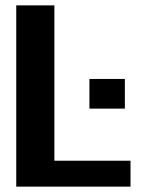

<svg xmlns="http://www.w3.org/2000/svg" viewBox="-20 -695 582 715"><path d="M40.5 0H466V-96.5H182.5V-675H40.5ZM313 -401V-290.5H445V-401Z"/></svg>

Font: Anybody UltraCondensed Thin SemiBold
Style: Regular
Weight: 600
Version: Version 1.111